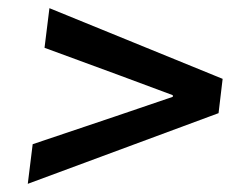

<svg xmlns="http://www.w3.org/2000/svg" viewBox="-20 -567 565 470"><path d="M525 -374 101 -547 89 -450 274 -382 403 -334V-330L262 -282L60 -214L48 -117L515 -290Z"/></svg>

Font: Falling Sky
Style: Obl
Weight: 400
Designer: Paul D. Hunt
Foundry: Adobe Systems Incorporated
Version: Version 1.02